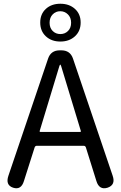

<svg xmlns="http://www.w3.org/2000/svg" viewBox="-20 -1003 647 1026"><path d="M50 0Q8 -14 25 -64L237 -690Q252 -734 299 -734H308Q355 -734 370 -690L582 -64Q599 -15 555 0Q510 14 495 -36L439 -215Q436 -224 427 -224H177Q168 -224 165 -215L108 -36Q93 14 50 0ZM192 -303Q191 -298 196 -298H408Q413 -298 412 -303L307 -649Q304 -658 302 -658Q300 -658 297 -649ZM302.5 -781Q255 -781 225 -809Q195 -837 195 -882.5Q195 -928 225 -955.5Q255 -983 302.5 -983Q350 -983 380.5 -955.5Q411 -928 411 -882.5Q411 -837 380.5 -809Q350 -781 302.5 -781ZM302.5 -821Q327 -821 343.5 -837.5Q360 -854 360 -881.5Q360 -909 343 -926Q326 -943 302 -943Q278 -943 261.5 -926Q245 -909 245 -881.5Q245 -854 261.5 -837.5Q278 -821 302.5 -821Z"/></svg>

Font: Resource Han Rounded HK
Style: Regular
Weight: 400
Designer: Cyano Hao (round all glyphs); Ryoko NISHIZUKA  (kana, bopomofo & ideographs); Paul D. Hunt (Latin, Greek & Cyrillic); Sa
Foundry: Cyano Hao
Version: 0.990